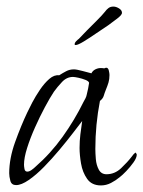

<svg xmlns="http://www.w3.org/2000/svg" viewBox="-20 -557 436 584"><path d="M287 7Q259 7 245 -13Q231 -33 226.5 -59.5Q222 -86 222 -107Q222 -128 224.5 -148.5Q227 -169 230 -189Q220 -176 202 -152.5Q184 -129 161 -101.5Q138 -74 114 -49.5Q90 -25 67.5 -9.5Q45 6 29 6Q15 6 11.5 -7Q8 -20 8 -30Q8 -75 26 -125Q44 -175 63 -215Q68 -226 78 -245Q88 -264 101.5 -284Q115 -304 130 -317Q145 -330 160 -328Q171 -335 181.5 -340.5Q192 -346 205 -346Q213 -346 231.5 -341Q250 -336 258 -334Q262 -342 270 -346Q278 -350 286 -350Q294 -350 297 -349Q301 -351 303 -351Q309 -351 311 -342.5Q313 -334 313 -329Q313 -316 310 -306Q307 -296 302 -284Q298 -274 295.5 -265.5Q293 -257 284 -250Q277 -214 273.5 -177.5Q270 -141 270 -104Q270 -91 271.5 -73Q273 -55 280.5 -41Q288 -27 304 -27Q329 -27 348.5 -45.5Q368 -64 381 -81Q383 -84 386 -87.5Q389 -91 393 -93L396 -87Q396 -77 386 -63Q376 -49 364 -36.5Q352 -24 344 -18Q332 -8 317.5 -0.5Q303 7 287 7ZM63 -35Q69 -35 76 -40Q83 -45 87 -49Q134 -90 170.5 -141Q207 -192 234 -247Q237 -252 240 -258Q243 -264 244 -270Q246 -278 248 -287.5Q250 -297 251 -305Q250 -310 240 -314Q230 -318 218.5 -320.5Q207 -323 202 -323Q183 -323 168.5 -307.5Q154 -292 144 -278Q132 -260 116.5 -231Q101 -202 86.5 -169.5Q72 -137 62.5 -107Q53 -77 53 -56Q53 -51 54.5 -43Q56 -35 63 -35ZM210 -420Q207 -420 207 -422Q207 -427 212 -432Q217 -437 220 -439Q229 -449 244 -464Q259 -479 275 -495Q291 -511 299 -521Q304 -528 310 -532.5Q316 -537 325 -537Q333 -537 342 -531.5Q351 -526 351 -518Q351 -511 334.5 -499Q318 -487 309 -480Q295 -471 274 -456.5Q253 -442 235 -431Q217 -420 210 -420Z"/></svg>

Font: Moon Dance
Style: Regular
Weight: 400
Designer: Robert E. Leuschke
Foundry: Robert E. Leuschke
Version: Version 1.010; ttfautohint (v1.8.3)